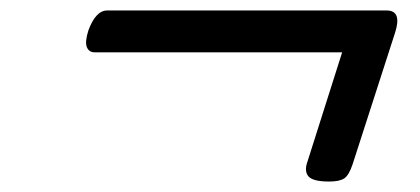

<svg xmlns="http://www.w3.org/2000/svg" viewBox="-20 -498 803 367"><path d="M609 -151Q578 -151 569.5 -161Q561 -171 568 -190L634 -398H161Q150 -398 146 -408Q142 -418 149 -440Q163 -478 185 -478H719Q749 -478 735 -435L654 -184Q647 -163 638 -157Q629 -151 609 -151Z"/></svg>

Font: Playwrite NZ
Style: Regular
Weight: 400
Designer: Veronika Burian, José Scaglione
Foundry: TypeTogether
Version: Version 1.002